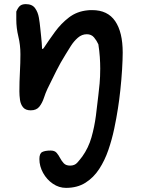

<svg xmlns="http://www.w3.org/2000/svg" viewBox="-20 -555 714 931"><path d="M300 356Q266 356 236.5 336Q207 316 189 283.5Q171 251 171 216Q171 189 185 182Q199 175 226 175Q245 175 254.5 186Q264 197 271.5 211.5Q279 226 289.5 237Q300 248 320 248Q342 248 354.5 234Q367 220 379 204Q409 162 423.5 111Q438 60 445 6.5Q452 -47 457 -94Q460 -117 463 -150Q466 -183 466 -223Q466 -249 464 -278.5Q462 -308 457 -340Q449 -358 436 -373.5Q423 -389 401 -389Q377 -389 357.5 -372Q338 -355 323.5 -332Q309 -309 298 -291Q273 -251 253 -211Q233 -171 210 -124Q201 -105 193 -80.5Q185 -56 171 -38Q157 -20 129 -20Q104 -20 92 -34.5Q80 -49 77 -70.5Q74 -92 74 -112Q74 -158 76.5 -204Q79 -250 79 -292Q79 -337 69 -378Q59 -419 59 -460V-499Q68 -520 78 -527.5Q88 -535 105 -535Q136 -535 150 -515.5Q164 -496 168.5 -469.5Q173 -443 175 -421Q176 -410 179.5 -378Q183 -346 184 -318H188L192 -322Q217 -360 246.5 -400.5Q276 -441 314.5 -470.5Q353 -500 405 -505Q411 -506 416.5 -506Q422 -506 427 -506Q502 -506 538.5 -452.5Q575 -399 575 -300Q575 -268 572 -218.5Q569 -169 563.5 -118Q558 -67 552 -30Q545 16 534 68.5Q523 121 505.5 172Q488 223 461 264.5Q434 306 394.5 331Q355 356 300 356Z"/></svg>

Font: Fuzzy Bubbles
Style: Bold
Weight: 700
Designer: Robert E. Leuschke
Foundry: Robert E. Leuschke
Version: Version 1.010; ttfautohint (v1.8.3)